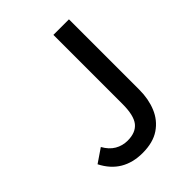

<svg xmlns="http://www.w3.org/2000/svg" viewBox="-193 -758 873 873"><g transform="rotate(-45 243.5 -321.5)"><path d="M210 12Q148 12 102.5 -15Q57 -42 29 -97L95 -142Q114 -108 141.5 -92Q169 -76 202 -76Q254 -76 278.5 -106.5Q303 -137 303 -211V-655H403V-202Q403 -143 383 -94.5Q363 -46 320.5 -17Q278 12 210 12Z"/></g></svg>

Font: Source Sans 3 Medium
Style: Regular
Weight: 500
Designer: Paul D. Hunt
Foundry: Adobe
Version: Version 3.052;hotconv 1.1.0;makeotfexe 2.6.0